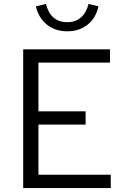

<svg xmlns="http://www.w3.org/2000/svg" viewBox="-20 -949 640 969"><path d="M97 0V-700H535V-633H174V-387H412V-320H174V-67H539V0ZM320 -791Q259 -791 217 -824.5Q175 -858 161 -917L212 -929Q235 -837 320 -837Q361 -837 388.5 -861Q416 -885 427 -929L477 -917Q464 -858 422 -824.5Q380 -791 320 -791Z"/></svg>

Font: Red Hat Mono
Style: Regular
Weight: 400
Designer: Pentagram, MCKL
Foundry: Pentagram, MCKL
Version: Version 1.023